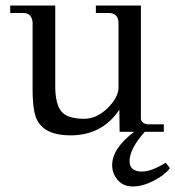

<svg xmlns="http://www.w3.org/2000/svg" viewBox="-20 -477 635 695"><path d="M573 0H504Q449 62 449 106Q449 144 494 144Q528 144 580 112Q596 132 595 132Q576 157 536 177.5Q496 198 461 198Q426 198 406 174.5Q386 151 386 121Q386 60 466 0H413L412 -80Q350 13 235 13Q144 13 115 -41Q98 -72 98 -155V-396Q95 -430 64 -430H17V-457H180V-165Q180 -102 201.5 -74.5Q223 -47 285 -47Q329 -47 369 -85Q409 -125 409 -160V-396Q407 -430 373 -430H327V-457H490V-49Q490 -38 498.5 -32.5Q507 -27 515 -27H573Z"/></svg>

Font: GFS Didot
Style: Regular
Weight: 400
Designer: Takis Katsoulidis and George D. Matthiopoulos
Foundry: Takis Katsoulidis and George D. Matthiopoulos
Version: Version 1.0